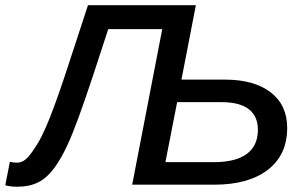

<svg xmlns="http://www.w3.org/2000/svg" viewBox="-76 -708 1171 736"><path d="M545.9 -596.2H338.9L281.2 -419.9Q250 -325.7 225.6 -258.8Q201.2 -191.9 182.6 -152.3Q169.9 -125 157.5 -103.3Q145 -81.5 132.8 -64.9Q104 -25.9 70.3 -9Q36.6 7.8 -9.3 7.8Q-38.1 7.8 -55.7 2L-38.1 -87.9Q-27.8 -84.5 -11.2 -84.5Q0 -84.5 10.5 -89.4Q21 -94.2 33.4 -108.2Q45.9 -122.1 62.5 -148.4Q85.9 -183.6 115 -256.8Q144 -330.1 181.6 -444.8L261.2 -688H674.8L619.6 -402.8H786.1Q898.4 -402.8 961.7 -354Q1024.9 -305.2 1024.9 -217.3Q1024.9 -114.3 950.7 -57.1Q876.5 0 744.6 0H430.7ZM558.1 -86.4H743.7Q827.1 -86.4 869.9 -117.9Q912.6 -149.4 912.6 -210.9Q912.6 -262.2 877.9 -289.3Q843.3 -316.4 772.9 -316.4H603Z"/></svg>

Font: Arimo Medium
Style: Italic
Weight: 500
Italic angle: -12°
Designer: Steve Matteson
Foundry: Monotype Imaging Inc.
Version: Version 1.33